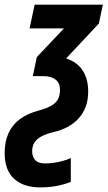

<svg xmlns="http://www.w3.org/2000/svg" viewBox="-84 -565 462 825"><path d="M87.9 240.2Q17.6 240.2 -23.2 203.4Q-64 166.5 -64 92.8Q-64 43.9 -47.6 7.6Q-31.2 -28.8 2 -53.5Q35.2 -78.1 85 -90.8Q118.2 -100.1 137.5 -111.3Q156.7 -122.6 165.3 -138.9Q173.8 -155.3 173.8 -179.2Q173.8 -208 155 -222.9Q136.2 -237.8 103 -237.8H57.1L74.2 -319.8L190.9 -442.9H43L64.9 -544.9H357.9L340.8 -463.9L200.2 -314Q247.6 -298.3 271.2 -262.2Q294.9 -226.1 294.9 -171.9Q294.9 -134.3 283.7 -105.2Q272.5 -76.2 252.4 -54.7Q232.4 -33.2 205.8 -19.3Q179.2 -5.4 148.9 2Q114.7 9.8 93.8 21.2Q72.8 32.7 63.5 48.3Q54.2 64 54.2 85Q54.2 108.4 67.1 122.8Q80.1 137.2 109.9 137.2Q140.6 137.2 171.4 130.1Q202.1 123 220.2 113.8V216.8Q204.1 223.1 183.8 228.5Q163.6 233.9 139.6 237.1Q115.7 240.2 87.9 240.2Z"/></svg>

Font: Open Sans Condensed
Style: Italic
Weight: 400
Width: 3
Italic angle: -12°
Designer: Monotype Design Team
Foundry: Monotype Imaging Inc.
Version: Version 3.000